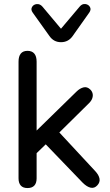

<svg xmlns="http://www.w3.org/2000/svg" viewBox="-20 -931 547 958"><path d="M72.5 -41.1V-623.2Q72.5 -649.8 83.6 -663.5Q94.7 -677.3 117.3 -677.3Q139.8 -677.3 151.3 -663.5Q162.7 -649.8 162.7 -623.2V-281V-279.6L361.8 -474.1Q378.5 -490.4 396.6 -495Q414.8 -499.7 430.9 -483.9Q439.4 -475.4 442 -464.4Q444.6 -453.5 440.6 -441.2Q436.7 -428.9 424.9 -416.9L253.8 -248V-294L455.8 -76.5Q473.2 -57.5 476.5 -39.6Q479.8 -21.8 466.1 -6.8Q451.6 9.6 432.4 5.5Q413.3 1.4 392.1 -19.8L208.2 -210.8L162.7 -166.8V-41.1Q162.7 -17.5 151.3 -5.1Q139.8 7.3 117.3 7.3Q94.7 7.3 83.6 -5.3Q72.5 -17.9 72.5 -41.1ZM226.6 -751.3 143.1 -868.2Q132.4 -882.9 139.8 -896Q147.3 -909.1 163.5 -910.6Q179.7 -912 191.7 -898L284.3 -787.7L377.5 -898Q389.5 -912.6 405.4 -910.9Q421.3 -909.1 428.7 -896.3Q436.2 -883.5 425.4 -868.2L342.6 -751.3Q321.2 -720.5 284.3 -720.5Q248 -720.5 226.6 -751.3Z"/></svg>

Font: SN Pro Thin
Style: Regular
Weight: 200
Designer: Tobias Whetton
Foundry: Supernotes
Version: Version 1.003;Glyphs 3.3 (3324)